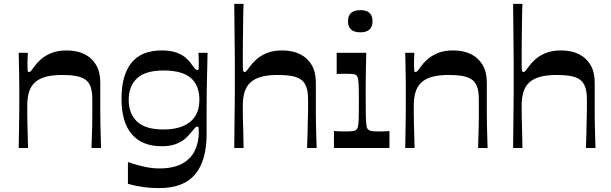

<svg xmlns="http://www.w3.org/2000/svg" viewBox="-20 -760 3140 986"><path d="M76 0Q77 -49 77.5 -86Q78 -123 78.5 -152.5Q79 -182 79 -207.5Q79 -233 79 -259Q79 -285 79 -310.5Q79 -336 78.5 -363.5Q78 -391 77.5 -422Q77 -453 76 -489H123Q122 -471 121.5 -456Q121 -441 121 -430Q121 -407 122 -398.5Q123 -390 129 -390Q134 -390 139.5 -396Q145 -402 157 -419Q167 -434 188 -453.5Q209 -473 242 -487Q275 -501 322 -501Q375 -501 413.5 -482Q452 -463 473.5 -426.5Q495 -390 495 -337Q495 -292 495 -256Q495 -220 495 -189.5Q495 -159 495.5 -130.5Q496 -102 497 -70.5Q498 -39 499 0H450Q451 -37 452 -65.5Q453 -94 453.5 -117Q454 -140 454 -160.5Q454 -181 454 -202.5Q454 -224 454 -250Q454 -290 445 -315Q436 -340 416.5 -352.5Q397 -365 368.5 -370Q340 -375 300 -375Q249 -375 214.5 -365.5Q180 -356 159 -336.5Q138 -317 129 -287.5Q120 -258 120 -219Q120 -198 120 -178.5Q120 -159 120.5 -135Q121 -111 122 -79Q123 -47 124 0Z M797 206Q753 206 712 200Q671 194 637 184V72Q659 80 686 87.5Q713 95 741 100Q769 105 797 105Q871 105 916 80Q961 55 981 12.5Q1001 -30 1001 -81Q1001 -96 1000 -103Q999 -110 993 -110Q988 -110 982 -104Q976 -98 963 -82Q952 -67 933.5 -50Q915 -33 885 -21Q855 -9 811 -9Q710 -9 657 -70.5Q604 -132 604 -254Q604 -374 655 -437.5Q706 -501 811 -501Q857 -501 887.5 -489.5Q918 -478 936.5 -461Q955 -444 965 -428Q977 -412 982.5 -406Q988 -400 993 -400Q999 -400 1000 -407.5Q1001 -415 1001 -433Q1001 -443 1000.5 -458Q1000 -473 999 -489H1046Q1045 -435 1043.5 -380.5Q1042 -326 1041.5 -276.5Q1041 -227 1041 -190Q1041 -165 1041 -147Q1041 -129 1041 -112Q1041 -95 1041 -71Q1041 65 982 135.5Q923 206 797 206ZM820 -95Q879 -95 920 -112.5Q961 -130 982.5 -163.5Q1004 -197 1004 -247Q1004 -322 959.5 -360Q915 -398 820 -398Q727 -398 684 -358Q641 -318 641 -247Q641 -176 684 -135.5Q727 -95 820 -95Z M1183 0Q1184 -90 1184.5 -147Q1185 -204 1185.5 -238Q1186 -272 1186 -292Q1186 -312 1186 -326.5Q1186 -341 1186 -359Q1186 -382 1186 -400.5Q1186 -419 1186 -441Q1186 -463 1185.5 -498.5Q1185 -534 1184.5 -592Q1184 -650 1183 -740H1231Q1230 -732 1229.5 -703.5Q1229 -675 1228.5 -636.5Q1228 -598 1227.5 -557Q1227 -516 1227 -482Q1227 -448 1227 -430Q1227 -407 1228.5 -398.5Q1230 -390 1236 -390Q1241 -390 1246.5 -396Q1252 -402 1264 -419Q1274 -434 1295 -453.5Q1316 -473 1349 -487Q1382 -501 1429 -501Q1482 -501 1520.5 -482Q1559 -463 1580.5 -426.5Q1602 -390 1602 -337Q1602 -292 1602 -256Q1602 -220 1602 -189.5Q1602 -159 1602.5 -130.5Q1603 -102 1604 -70.5Q1605 -39 1606 0H1557Q1559 -49 1559.5 -81Q1560 -113 1560.5 -134Q1561 -155 1561.5 -171.5Q1562 -188 1562 -206Q1562 -224 1562 -250Q1562 -290 1552.5 -315Q1543 -340 1524 -352.5Q1505 -365 1476 -370Q1447 -375 1407 -375Q1356 -375 1321.5 -365.5Q1287 -356 1266 -336.5Q1245 -317 1236 -287.5Q1227 -258 1227 -219Q1227 -198 1227 -183.5Q1227 -169 1227.5 -150Q1228 -131 1229 -96Q1230 -61 1231 0Z M1695 0V-87Q1711 -86 1725 -85.5Q1739 -85 1753 -85Q1781 -85 1793 -87Q1805 -89 1810 -94Q1814 -97 1816.5 -104Q1819 -111 1820.5 -125.5Q1822 -140 1822.5 -165.5Q1823 -191 1823 -234Q1823 -275 1822.5 -301Q1822 -327 1820.5 -341.5Q1819 -356 1816.5 -363Q1814 -370 1810 -373Q1805 -378 1794 -379.5Q1783 -381 1759 -381Q1746 -381 1734.5 -381Q1723 -381 1709 -380V-489H1861Q1860 -459 1859.5 -427.5Q1859 -396 1858.5 -365.5Q1858 -335 1858 -307.5Q1858 -280 1858 -259Q1858 -207 1858.5 -176Q1859 -145 1860.5 -128Q1862 -111 1864.5 -104Q1867 -97 1872 -94Q1877 -89 1888 -87Q1899 -85 1928 -85Q1940 -85 1953 -85.5Q1966 -86 1980 -87V0ZM1831 -594Q1767 -594 1767 -651Q1767 -708 1831 -708Q1893 -708 1893 -651Q1893 -594 1831 -594Z M2061 0Q2062 -49 2062.5 -86Q2063 -123 2063.5 -152.5Q2064 -182 2064 -207.5Q2064 -233 2064 -259Q2064 -285 2064 -310.5Q2064 -336 2063.5 -363.5Q2063 -391 2062.5 -422Q2062 -453 2061 -489H2108Q2107 -471 2106.5 -456Q2106 -441 2106 -430Q2106 -407 2107 -398.5Q2108 -390 2114 -390Q2119 -390 2124.5 -396Q2130 -402 2142 -419Q2152 -434 2173 -453.5Q2194 -473 2227 -487Q2260 -501 2307 -501Q2360 -501 2398.5 -482Q2437 -463 2458.5 -426.5Q2480 -390 2480 -337Q2480 -292 2480 -256Q2480 -220 2480 -189.5Q2480 -159 2480.5 -130.5Q2481 -102 2482 -70.5Q2483 -39 2484 0H2435Q2436 -37 2437 -65.5Q2438 -94 2438.5 -117Q2439 -140 2439 -160.5Q2439 -181 2439 -202.5Q2439 -224 2439 -250Q2439 -290 2430 -315Q2421 -340 2401.5 -352.5Q2382 -365 2353.5 -370Q2325 -375 2285 -375Q2234 -375 2199.5 -365.5Q2165 -356 2144 -336.5Q2123 -317 2114 -287.5Q2105 -258 2105 -219Q2105 -198 2105 -178.5Q2105 -159 2105.5 -135Q2106 -111 2107 -79Q2108 -47 2109 0Z M2615 0Q2616 -90 2616.5 -147Q2617 -204 2617.5 -238Q2618 -272 2618 -292Q2618 -312 2618 -326.5Q2618 -341 2618 -359Q2618 -382 2618 -400.5Q2618 -419 2618 -441Q2618 -463 2617.5 -498.5Q2617 -534 2616.5 -592Q2616 -650 2615 -740H2663Q2662 -732 2661.5 -703.5Q2661 -675 2660.5 -636.5Q2660 -598 2659.5 -557Q2659 -516 2659 -482Q2659 -448 2659 -430Q2659 -407 2660.5 -398.5Q2662 -390 2668 -390Q2673 -390 2678.5 -396Q2684 -402 2696 -419Q2706 -434 2727 -453.5Q2748 -473 2781 -487Q2814 -501 2861 -501Q2914 -501 2952.5 -482Q2991 -463 3012.5 -426.5Q3034 -390 3034 -337Q3034 -292 3034 -256Q3034 -220 3034 -189.5Q3034 -159 3034.5 -130.5Q3035 -102 3036 -70.5Q3037 -39 3038 0H2989Q2991 -49 2991.5 -81Q2992 -113 2992.5 -134Q2993 -155 2993.5 -171.5Q2994 -188 2994 -206Q2994 -224 2994 -250Q2994 -290 2984.5 -315Q2975 -340 2956 -352.5Q2937 -365 2908 -370Q2879 -375 2839 -375Q2788 -375 2753.5 -365.5Q2719 -356 2698 -336.5Q2677 -317 2668 -287.5Q2659 -258 2659 -219Q2659 -198 2659 -183.5Q2659 -169 2659.5 -150Q2660 -131 2661 -96Q2662 -61 2663 0Z"/></svg>

Font: Ojuju SemiBold
Style: Regular
Weight: 600
Designer: Chisaokwu Joboson, Mirko Velimirovic
Foundry: Udi Foundry
Version: Version 1.000